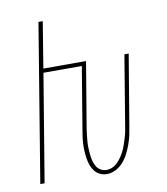

<svg xmlns="http://www.w3.org/2000/svg" viewBox="-83 -805 766 882"><g transform="rotate(-10 300.0 -363.5)"><path d="M345 8Q328 8 313 1Q298 -6 288 -19Q278 -32 272.5 -47.5Q267 -63 264.5 -80Q262 -97 261 -114Q260 -131 261 -148.5Q262 -166 264.5 -183.5Q267 -201 270 -218L317 -501H138L55 0H35L156 -735H176L141 -520H340L289 -215Q287 -200 285 -184.5Q283 -169 282 -154Q281 -139 281.5 -124Q282 -109 283.5 -94Q285 -79 288.5 -65Q292 -51 299 -38.5Q306 -26 318.5 -18.5Q331 -11 346 -11Q360 -11 374 -17Q388 -23 398.5 -34Q409 -45 417.5 -57.5Q426 -70 432.5 -83.5Q439 -97 443.5 -110.5Q448 -124 452.5 -138Q457 -152 460 -166Q463 -180 465 -194L519 -520H539L484 -191Q481 -171 476.5 -150Q472 -129 464.5 -108.5Q457 -88 447 -68Q437 -48 422 -30.5Q407 -13 386.5 -2.5Q366 8 345 8Z"/></g></svg>

Font: Iosevka Thin Extended Oblique
Style: Regular
Weight: 100
Width: 7
Italic angle: -9°
Monospace: yes
Designer: Belleve Invis
Foundry: Belleve Invis
Version: Version 32.5.0; ttfautohint (v1.8.4)